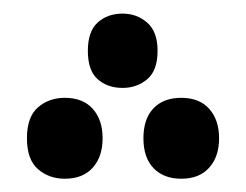

<svg xmlns="http://www.w3.org/2000/svg" viewBox="-20 -403 365 285"><path d="M162.1 -272.5Q139.6 -272.5 125 -285.4Q110.4 -298.3 110.4 -327.6Q110.4 -356.4 125 -369.6Q139.6 -382.8 162.1 -382.8Q183.1 -382.8 198.5 -369.4Q213.9 -356 213.9 -327.6Q213.9 -298.3 198.5 -285.4Q183.1 -272.5 162.1 -272.5ZM76.2 -137.7Q52.7 -137.7 36.4 -151.9Q20 -166 20 -197.8Q20 -229.5 36.4 -243.7Q52.7 -257.8 76.2 -257.8Q103 -257.8 117.7 -241.5Q132.3 -225.1 132.3 -197.8Q132.3 -170.4 117.7 -154.1Q103 -137.7 76.2 -137.7ZM249 -137.7Q223.1 -137.7 208 -153.3Q192.9 -168.9 192.9 -197.8Q192.9 -226.6 207.8 -242.2Q222.7 -257.8 249 -257.8Q275.9 -257.8 290.5 -241.5Q305.2 -225.1 305.2 -197.8Q305.2 -170.4 290.5 -154.1Q275.9 -137.7 249 -137.7Z"/></svg>

Font: Noto Sans Kufi Arabic
Style: Regular
Weight: 400
Designer: Monotype Design team
Foundry: Monotype Imaging Inc.
Version: Version 1.02